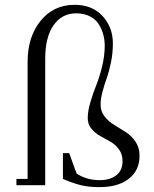

<svg xmlns="http://www.w3.org/2000/svg" viewBox="-20 -766 635 794"><path d="M47.9 0V-25.9H94.2V-511.2Q94.2 -613.3 147.7 -679.7Q201.2 -746.1 289.1 -746.1Q360.8 -746.1 403.8 -700Q446.8 -653.8 446.8 -585.9Q446.8 -545.9 438.7 -507.1Q430.7 -468.3 421.4 -442.9Q412.1 -417.5 404.1 -387.5Q396 -357.4 396 -333Q396 -305.2 412.6 -284.2Q429.2 -263.2 452.9 -249Q476.6 -234.9 500.2 -219.7Q523.9 -204.6 540.5 -179.9Q557.1 -155.3 557.1 -122.1Q557.1 -61.5 512.9 -26.9Q468.8 7.8 392.1 7.8Q349.1 7.8 318.1 0.7Q287.1 -6.3 240.2 -25.9V-132.8H266.1L296.9 -47.9Q338.9 -21 392.1 -21Q434.6 -21 460.7 -41Q486.8 -61 486.8 -100.1Q486.8 -128.4 471.9 -148.4Q457 -168.5 436 -180.4Q415 -192.4 393.8 -204.1Q372.6 -215.8 357.7 -234.1Q342.8 -252.4 342.8 -277.8Q342.8 -305.7 353.8 -343.3Q364.7 -380.9 377.9 -413.3Q391.1 -445.8 402.1 -490.7Q413.1 -535.6 413.1 -576.2Q413.1 -599.6 407.5 -621.6Q401.9 -643.6 389.2 -664.6Q376.5 -685.5 352.3 -698.2Q328.1 -710.9 294.9 -710.9Q236.3 -710.9 201.7 -661.9Q167 -612.8 167 -522.9V0Z"/></svg>

Font: Dihjauti
Style: Regular
Weight: 400
Designer: T. Christopher White
Version: Version 3.0.0